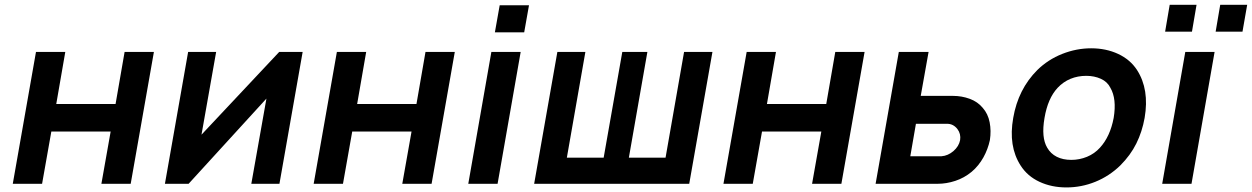

<svg xmlns="http://www.w3.org/2000/svg" viewBox="-20 -784 5340 819"><path d="M636.5 -562.5 537.5 0H412.5L452 -223H199L159.5 0H34.5L133.5 -562.5H258.5L220 -340.5H473L511.5 -562.5Z M1172 0H1052L1116.5 -363.5L784.5 0H683.5L782.5 -562.5H902L839.5 -209.5L1171 -562.5H1271Z M1920 -562.5 1821 0H1696L1735.5 -223H1482.5L1443 0H1318L1417 -562.5H1542L1503.5 -340.5H1756.5L1795 -562.5Z M2236.5 -761.5 2216 -646H2091L2111.5 -761.5ZM2201 -562.5 2102.5 0H1977.5L2076 -562.5Z M2357.5 -562.5H2477L2398 -111.5H2555L2634.5 -562.5H2741.5L2662.5 -111.5H2819L2898 -562.5H3019L2920 0H2258.5Z M3668 -562.5 3569 0H3444L3483.5 -223H3230.5L3191 0H3066L3165 -562.5H3290L3251.5 -340.5H3504.5L3543 -562.5Z M3941 -562.5 3907.5 -375H4045Q4082.5 -375 4116.5 -362.5Q4150.5 -350 4172 -324Q4194.5 -298.5 4201.5 -262.2Q4208.5 -226 4202.5 -186.5Q4198.5 -167.5 4191.5 -148.8Q4184.5 -130 4174.8 -112.5Q4165 -95 4152.2 -79.2Q4139.5 -63.5 4124.5 -51Q4093 -25 4055 -12.5Q4017 0 3979.5 0H3715L3814 -562.5ZM3863 -117.5H3996Q4023.5 -119.5 4047 -139.5Q4070.5 -160 4075.5 -186.5Q4079.5 -213 4064 -233.5Q4046.5 -256 4020 -256H3887Z M4333.5 -78Q4280.5 -160.5 4302 -281Q4323 -403.5 4405 -485.5Q4450.5 -530 4511 -554Q4571.5 -578 4634.5 -578Q4698 -578 4749.5 -554Q4801 -530 4830 -485.5Q4883.5 -402.5 4862.5 -281Q4852 -222 4827.2 -172Q4802.5 -122 4758.5 -78Q4711.5 -32.5 4652.2 -8.5Q4593 15.5 4529 15.5Q4465.5 15.5 4414 -8.5Q4362.5 -32.5 4333.5 -78ZM4716.5 -409.5Q4704 -435 4676 -447.8Q4648 -460.5 4613.5 -460.5Q4577.5 -460.5 4546.5 -447.8Q4515.5 -435 4491.5 -409.5Q4449.5 -364.5 4435.5 -281Q4421 -197.5 4447 -154Q4461.5 -128.5 4487.8 -115.2Q4514 -102 4550 -102Q4584.5 -102 4616.8 -115.2Q4649 -128.5 4672 -154Q4715.5 -201.5 4730.5 -281Q4744 -362.5 4716.5 -409.5Z M5084 -763.5 5064.5 -649H4950L4969.5 -763.5ZM5300 -763.5 5280 -649H5165.5L5185 -763.5ZM5161 -562.5 5062.5 0H4937.5L5036 -562.5Z"/></svg>

Font: Russisch Sans
Style: Bold Italic
Weight: 700
Italic angle: -10°
Designer: Michael Sharanda (font) & Cristiano Sobral (main changes)
Foundry: Michael Sharanda
Version: Version 2.00;September 8, 2020;FontCreator 13.0.0.2681 64-bi